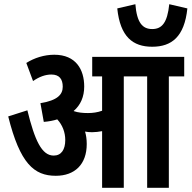

<svg xmlns="http://www.w3.org/2000/svg" viewBox="-20 -892 910 912"><path d="M870 -852 784 -872C775 -784 749 -754 703 -754C657 -754 630 -784 623 -872L537 -852C551 -717 611 -670 703 -670C795 -670 856 -717 870 -852ZM392 -208C392 -231 389 -250 384 -267C395 -265 406 -264 417 -264C433 -264 449 -266 465 -269V0H568V-529H679V0H782V-529H855V-622H418V-529H465V-366C443 -358 420 -355 398 -355C375 -355 351 -357 331 -364L330 -365C363 -393 380 -433 380 -481C380 -561 341 -632 238 -632C190 -632 143 -617 105 -593L137 -507C166 -527 195 -538 224 -538C262 -538 278 -516 278 -480C278 -443 253 -415 172 -402L188 -313C212 -315 233 -319 252 -325C277 -298 290 -263 290 -227C290 -181 271 -153 235 -153C178 -153 145 -226 110 -368L19 -339C75 -115 142 -57 245 -57C335 -57 392 -111 392 -208Z"/></svg>

Font: Noto Sans Devanagari ExtraCondensed SemiBold
Style: Regular
Weight: 600
Width: 2
Designer: Jelle Bosma - Monotype Design Team
Foundry: Monotype Imaging Inc.
Version: Version 2.004